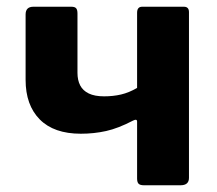

<svg xmlns="http://www.w3.org/2000/svg" viewBox="-20 -550 644 570"><path d="M407 0Q396 0 391.5 -4.5Q387 -9 387 -20V-189Q387 -198 375 -192Q331 -169 295 -161Q259 -153 220 -153Q140 -153 98 -195.5Q56 -238 56 -313V-507Q56 -530 79 -530H192Q202 -530 206 -525.5Q210 -521 210 -510V-334Q210 -312 218 -296.5Q226 -281 243.5 -272.5Q261 -264 289 -264Q316 -264 339.5 -269.5Q363 -275 387 -289V-512Q387 -530 402 -530H526Q541 -530 541 -514V-22Q541 0 516 0Z"/></svg>

Font: Libre Franklin
Style: Bold
Weight: 700
Designer: Pablo Impallari, Rodrigo Fuenzalida, Nhung Nguyen
Foundry: Impallari Type
Version: Version 3.000